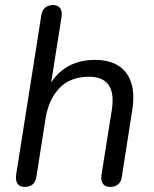

<svg xmlns="http://www.w3.org/2000/svg" viewBox="-20 -732 608 759"><path d="M76.9 6.9Q57.9 6.9 49.2 -6.1Q40.5 -19.2 43.9 -41.6L143.3 -671.2Q146.7 -691.6 158.4 -701.8Q170 -711.9 189.9 -711.9Q208.8 -711.9 217.8 -699.8Q226.7 -687.7 223.3 -664.9L177.5 -376.2H166.5Q191.5 -432.9 239.8 -464.1Q288.2 -495.3 355.4 -495.3Q409.4 -495.3 445.9 -473.6Q482.4 -451.8 497.9 -407.4Q513.4 -362.9 502.4 -294.1L461.7 -33.8Q459.3 -13.9 447.2 -3.5Q435 6.9 414.6 6.9Q395.7 6.9 386.7 -5.7Q377.8 -18.3 381.2 -40.6L421.4 -293.7Q432.6 -361.9 410 -395.2Q387.5 -428.6 331.4 -428.6Q258.1 -428.6 215.2 -383.9Q172.3 -339.2 160.1 -263.5L123.9 -33.8Q118.1 6.9 76.9 6.9Z"/></svg>

Font: Nunito ExtraLight
Style: Italic
Weight: 200
Italic angle: -9°
Designer: Vernon Adams
Foundry: Vernon Adams
Version: Version 3.602